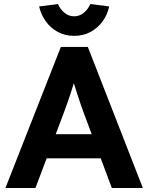

<svg xmlns="http://www.w3.org/2000/svg" viewBox="-20 -933 736 953"><path d="M7 0 282 -700H416L689 0H535L394 -377Q388 -393 379.5 -418Q371 -443 362 -471Q353 -499 345 -524.5Q337 -550 333 -567H360Q354 -545 346.5 -520.5Q339 -496 331 -470.5Q323 -445 314 -421Q305 -397 297 -374L156 0ZM135 -147 184 -267H505L555 -147ZM174 -901 268 -913Q278 -888 299.5 -870Q321 -852 348 -852Q375 -852 396.5 -870Q418 -888 428 -913L522 -901Q513 -859 488.5 -826Q464 -793 428.5 -774Q393 -755 348 -755Q304 -755 268 -774Q232 -793 208 -826Q184 -859 174 -901Z"/></svg>

Font: Mach SemiBold
Style: Regular
Weight: 600
Version: Version 1.002